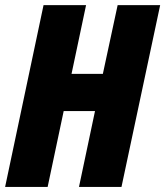

<svg xmlns="http://www.w3.org/2000/svg" viewBox="-25 -734 649 754"><path d="M-4.9 0 146 -713.9H313L255.9 -443.8H378.9L437 -713.9H604L452.1 0H285.2L348.1 -297.9H225.1L162.1 0Z"/></svg>

Font: Open Sans Condensed ExtraBold
Style: Italic
Weight: 800
Width: 3
Italic angle: -12°
Designer: Monotype Design Team
Foundry: Monotype Imaging Inc.
Version: Version 3.003; ttfautohint (v1.8.4)